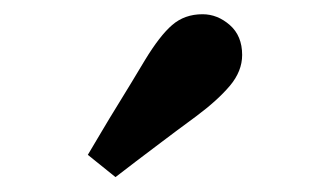

<svg xmlns="http://www.w3.org/2000/svg" viewBox="-20 -796 440 263"><path d="M100.3 -583.9Q109.5 -599.3 119.3 -615.9Q129.1 -632.6 143.4 -655.7Q157.7 -678.8 178.4 -713.4Q198.9 -747.2 215.9 -761.8Q232.9 -776.5 257.4 -776.5Q277.9 -776.5 294.8 -761.7Q311.7 -746.9 311.7 -720.7Q311.7 -698.5 294.9 -678.5Q278.1 -658.6 248.7 -636.7Q219.3 -615.1 199.7 -600.2Q180 -585.3 165.7 -574.5Q151.3 -563.7 138.2 -553.4Z"/></svg>

Font: Adobe Variable Font Prototype
Style: Regular
Weight: 389
Designer: Frank Grießhammer
Foundry: Adobe
Version: Version 1.004;hotconv 1.0.113;makeotfexe 2.5.65598